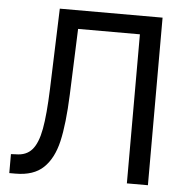

<svg xmlns="http://www.w3.org/2000/svg" viewBox="-51 -757 783 807"><g transform="rotate(5 340.5 -353.5)"><path d="M17.6 -80.1V0H43.9C94.7 0 134 -13.2 161.6 -39.6C189.3 -65.9 208.8 -103.7 220.2 -152.8C231.6 -202 238.9 -267.6 242.2 -349.6L252.9 -628.9H513.7V0H602.5V-707H168.9L157.2 -367.2C154.6 -294.9 149.6 -238.4 142.1 -197.8C134.6 -157.1 122.7 -127.4 106.4 -108.9C90.2 -90.3 67.4 -81.1 38.1 -81.1Z"/></g></svg>

Font: Pretendard Variable
Style: Regular
Weight: 400
Designer: Base glyphs from Inter by Rasmus Andersson; Hangeul glyphs from Noto Sans CJK(Source Han Sans) by Jang Soo-young and Kan
Foundry: Kil Hyung-jin
Version: Version 1.309;Glyphs 3.2 (3225)